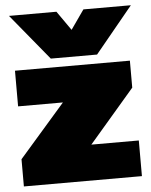

<svg xmlns="http://www.w3.org/2000/svg" viewBox="-52 -751 624 794"><g transform="rotate(-5 260.5 -354.0)"><path d="M15 -708H212L268 -628L324 -708H521L364 -517H172ZM15 -113 206 -332H20V-480H497V-368L308 -148H505V0H15Z"/></g></svg>

Font: Readiness Black
Style: Regular
Weight: 900
Designer: Katatrad Team
Foundry: CadsonDemak
Version: Version 1.00;April 23, 2019;FontCreator 11.5.0.2425 64-bit; 